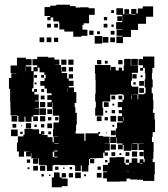

<svg xmlns="http://www.w3.org/2000/svg" viewBox="-20 -765 714 815"><path d="M628 -394H594V-428H597V-455H595V-477H587V-465H575V-477H587V-488H568V-514H587V-525H635V-477H627V-455H625V-428H628ZM111 -101H91V-121H106V-122H82H52V-160H56V-186H79V-193H84V-218H118V-216H146V-197H154V-208H168V-194H157V-192H182V-183H203V-161H208V-184H227V-185H205V-217H207V-245H230V-252H231V-274H204V-303H203V-329H201V-311H181V-331H199V-341H181V-361H199V-369H179V-389H169V-401H151V-421H169V-433H174V-448H168V-458H148V-478H140V-462H123V-419H122V-390H116V-376H125V-387H137V-375H126V-364H144V-338H128V-335H145V-307H128V-305H145V-277H122V-271H141V-251H121V-270H114V-248H88V-270H84V-248H58V-273H53V-275H25V-304H24V-333H23V-369V-388H18V-434H28V-454H50V-455H25V-487H52V-520H90V-514H114V-488H90V-483H113V-463H122V-480H138V-488H118V-514H138V-524H184V-521H211V-512H232V-490H214V-489H239V-462H241V-481H261V-461H242V-455H265V-432H272V-450H290V-432H272V-422H292V-400H272V-394H294V-374H304V-328H297V-310H300V-286H306V-236H303V-209H301V-198H338V-169H339V-167H343V-199H397V-205H405V-197H399V-188H418V-185H445V-157H425V-156H446V-126H425V-118H438V-104H424V-117H418V-94H389V-93H362V-90H380V-72H362V-90H358V-64H355V-37H327V-63H323V-39H299V-63H293V-65H268V-64H234V-65H209V-63H203V-39H179V-63H173V-65H145V-92H142V-70H120V-92H142V-93H113V-116H111ZM488 6H434V-8H418V-34H434V-37H417V-65H438V-74H445V-97H474V-98H508V-73H513V-66H528V-74H539V-93H563V-74H573V-89H589V-77H594V-91H591V-120H590V-128H568V-154H590V-155H565V-156H542V-154H564V-128H538V-150H537V-125H505V-150H501V-131H481V-151H500V-156H476V-182H474V-158H448V-184H472V-220H477V-245H500V-250H480V-272H498V-284H484V-298H498V-310H480V-332H500V-342H506V-361H501V-365H479V-363H448V-334H418H415V-308H418V-274H384V-308H387V-334H384V-368H386V-396H409H386V-425H385V-453H383V-489H413H449V-466H451V-481H471V-466H484V-478H498V-465H505V-487H537V-515H565V-487H537V-486H566V-456H540V-422H536V-401H541V-397H567V-365H541V-364H564V-343H567V-365H593V-369H598V-394H624V-369H629V-341H631V-301H629V-286H636V-258H638V-204H628V-184H625V-162H632V-120H631V-91H628V-77H637V-25H635V3H587V-2H562V-3H533V-7H517V5H488ZM535 -487H507V-515H535ZM292 -490H270V-512H292ZM262 -490H240V-512H262ZM410 -492H392V-510H410ZM500 -492H482V-510H500ZM437 -495H425V-507H437ZM89 -463V-482H88V-463ZM290 -462H272V-480H290ZM560 -432H542V-450H560ZM137 -435H125V-447H137ZM167 -435H155V-447H167ZM585 -437H577V-445H585ZM591 -401H571V-421H591ZM556 -406H546V-416H556ZM135 -407H127V-415H135ZM591 -371H571V-391H591ZM268 -374V-390H267V-374ZM167 -375H155V-387H167ZM538 -343V-361H536V-343ZM469 -343H453V-359H469ZM499 -343H483V-359H499ZM169 -343H153V-359H169ZM172 -310H150V-332H172ZM441 -311H421V-331H441ZM465 -317H457V-325H465ZM175 -277H147V-305H175ZM201 -281H181V-301H201ZM468 -284H454V-298H468ZM435 -287H427V-295H435ZM473 -249H449V-273H473ZM53 -249H29V-273H53ZM172 -250H150V-272H172ZM411 -251H391V-271H411ZM198 -254H184V-268H198ZM438 -254H424V-268H438ZM504 -252V-268H502V-252ZM228 -254H214V-268H228ZM112 -220H90V-242H112ZM201 -221H181V-241H201ZM49 -223H33V-239H49ZM168 -224H154V-238H168ZM136 -226H126V-236H136ZM465 -227H457V-235H465ZM73 -229H69V-233H73ZM55 -187H27V-215H55ZM471 -191H451V-211H471ZM197 -195H185V-207H197ZM76 -196H66V-206H76ZM433 -199H429V-203H433ZM597 -162V-172V-162ZM211 -156H229V-158H211ZM472 -130H450V-152H472ZM211 -122H224V-126H211ZM562 -100H540V-122H562ZM82 -100H60V-122H82ZM209 -99V-97H224V-100H210V-121H204V-99ZM590 -102H572V-120H590ZM529 -103H513V-119H529ZM469 -103H453V-119H469ZM495 -107H487V-115H495ZM528 -74H514V-88H528ZM108 -74H94V-88H108ZM436 -76H426V-86H436ZM574 -71H585V-73H574ZM172 -40H150V-62H172ZM141 -41H121V-61H141ZM228 -44H214V-58H228ZM408 -44H394V-58H408ZM286 -46H276V-56H286ZM105 -47H97V-55H105ZM254 -48H248V-54H254ZM517 -35H528V-36H517ZM323 -9H299V-33H323ZM242 30H200V-12H209V-33H233V-12H242V-30H260V-12H242V-7H267V25H242ZM411 -11H391V-31H411ZM290 -12H272V-30H290ZM166 -16H156V-26H166ZM345 -17H337V-25H345ZM194 -18H188V-24H194ZM325 -609H291V-631H253V-640H232V-668H230V-674H206V-691H195V-679H181V-693H193V-697H169V-735H193V-741H219V-745H277V-739H301V-733H320V-734H356V-730H382V-702H358V-666H335V-659H330V-639H351V-613H325ZM502 -582H474V-610H500V-613H475V-639H500V-641H473V-671H499V-702H474V-730H502V-705H537V-727H559V-708H565V-729H586V-738H630V-694H600V-664H566V-638H536V-608H502ZM528 -706H508V-726H528ZM464 -710H452V-722H464ZM537 -703H556V-705H537ZM498 -676H478V-696H498ZM435 -679H421V-693H435ZM436 -648H420V-664H436ZM196 -648H180V-664H196ZM226 -648H210V-664H226ZM463 -651H453V-661H463ZM377 -617H359V-635H377ZM466 -618H450V-634H466ZM404 -620H392V-632H404ZM414 -580H382V-612H414ZM440 -584H416V-608H440ZM198 -586H178V-606H198ZM468 -586H448V-606H468ZM168 -586H148V-606H168ZM227 -587H209V-605H227Z"/></svg>

Font: Rubik Storm
Style: Regular
Weight: 400
Designer: Hubert and Fischer, NaN
Foundry: Hubert and Fischer, NaN
Version: Version 2.201